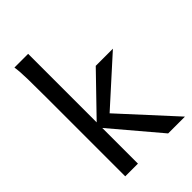

<svg xmlns="http://www.w3.org/2000/svg" viewBox="-230 -873 966 966"><g transform="rotate(-45 252.5 -390.5)"><path d="M70.8 0V-551.8Q70.8 -630.9 69.8 -690.2Q68.8 -749.5 63.5 -781.2H161.1V-293.5L358.9 -498H481L239.3 -279.8L495.6 0H376L161.1 -253.9V0Z"/></g></svg>

Font: Andika New Basic
Style: Regular
Weight: 400
Designer: Victor Gaultney, Annie Olsen, Julie Remington, Don Collingsworth, Eric Hays
Foundry: SIL International
Version: Version 5.500; ttfautohint (v1.8.3)